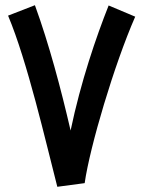

<svg xmlns="http://www.w3.org/2000/svg" viewBox="-20 -709 549 737"><path d="M200 8 305 -6C325 -146 418 -460 499 -645L397 -688C349 -567 290 -395 251 -208C214 -368 168 -541 114 -689L11 -649C85 -473 155 -167 200 8Z"/></svg>

Font: Noto Sans Arabic UI XCn SmBd
Style: Regular
Weight: 600
Width: 2
Designer: Monotype Design Team, Nadine Chahine and Nizar Qandah
Foundry: Monotype Imaging Inc.
Version: Version 2.010